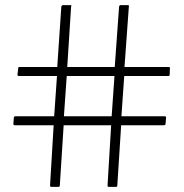

<svg xmlns="http://www.w3.org/2000/svg" viewBox="-20 -728 715 748"><path d="M189 -240H38Q35 -240 33.5 -241.5Q32 -243 32 -245L34 -270Q34 -273 36 -274Q38 -275 39 -275H191L202 -432H53Q51 -432 49.5 -433Q48 -434 48 -437L51 -462Q51 -465 52 -466Q53 -467 55 -467H203L219 -703Q221 -705 222 -706.5Q223 -708 225 -708H254Q257 -708 258 -706.5Q259 -705 257 -702L242 -467H427L444 -703Q445 -705 446 -706.5Q447 -708 449 -708H478Q481 -708 482 -706.5Q483 -705 482 -702L465 -467H637Q641 -467 641.5 -465.5Q642 -464 642 -462L641 -437Q641 -434 639.5 -433Q638 -432 635 -432H464L453 -275H621Q624 -275 625.5 -274Q627 -273 627 -270L625 -245Q625 -243 623 -241.5Q621 -240 620 -240H452L437 -5Q437 -3 436 -1.5Q435 0 432 0H403Q401 0 400 -1.5Q399 -3 399 -6L413 -240H228L213 -5Q213 -3 212 -1.5Q211 0 208 0H179Q177 0 176 -1.5Q175 -3 175 -6ZM229 -275H415L426 -432H240Z"/></svg>

Font: Glory Thin ExtraLight
Style: Regular
Weight: 250
Version: Version 1.011